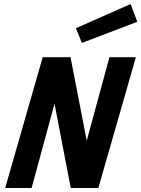

<svg xmlns="http://www.w3.org/2000/svg" viewBox="-20 -941 707 961"><path d="M359.9 -799.8 633.8 -920.9 667 -832 390.1 -726.1ZM138.2 0H5.9L193.8 -654.8H333L414.1 -236.8L527.8 -654.8H660.2L472.2 0H334L252.9 -421.9Z"/></svg>

Font: IntelOne Mono Bold
Style: Italic
Weight: 700
Italic angle: -16°
Designer: Fred Shallcrass
Foundry: Frere-Jones Type LLC
Version: Version 1.200;hotconv 1.1.0;makeotfexe 2.6.0;FJTRelease1.2